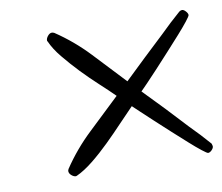

<svg xmlns="http://www.w3.org/2000/svg" viewBox="-54 -567 611 528"><g transform="rotate(-10 251.5 -303.0)"><path d="M502.9 -118.2Q502.9 -113.3 497.6 -107.9Q492.2 -102.5 487.3 -102.5Q484.4 -102.5 470.7 -113.3Q457 -124 438.5 -140.6Q419.9 -157.2 397.9 -177.2Q376 -197.3 356.4 -215.3Q336.9 -233.4 322.3 -247.1Q307.6 -260.7 302.7 -265.6Q285.2 -248 262.7 -224.1Q240.2 -200.2 216.3 -176.8Q192.4 -153.3 167.5 -133.3Q142.6 -113.3 121.1 -103.5L118.2 -102.5Q112.3 -102.5 106 -107.9Q99.6 -113.3 99.6 -120.1Q99.6 -122.1 101.6 -126Q134.8 -175.8 179.2 -217.8Q223.6 -259.8 266.6 -300.8Q249 -318.4 225.1 -340.3Q201.2 -362.3 178.2 -386.2Q155.3 -410.2 135.3 -434.6Q115.2 -459 105.5 -481.4Q104.5 -481.4 104.5 -483.4V-484.4Q104.5 -490.2 109.9 -496.6Q115.2 -502.9 121.1 -502.9Q124 -502.9 127.9 -501Q177.7 -467.8 219.7 -423.3Q261.7 -378.9 302.7 -335Q361.3 -391.6 419.9 -446.3Q433.6 -460 447.8 -473.1Q461.9 -486.3 476.6 -499Q480.5 -502 484.4 -502Q489.3 -502 494.6 -496.1Q500 -490.2 500 -485.4Q500 -482.4 489.3 -468.8Q478.5 -455.1 461.9 -436.5Q445.3 -418 425.3 -396Q405.3 -374 387.2 -354.5Q369.1 -335 355 -320.3Q340.8 -305.7 335.9 -300.8Q392.6 -243.2 448.2 -182.6Q461.9 -168.9 475.1 -154.8Q488.3 -140.6 501 -126Q502.9 -120.1 502.9 -118.2Z"/></g></svg>

Font: Calligraffitti
Style: Regular
Weight: 400
Designer: Dathan Boardman
Foundry: Open Window
Version: Version 1.002